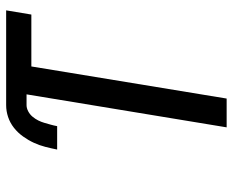

<svg xmlns="http://www.w3.org/2000/svg" viewBox="-88 -688 775 640"><g transform="rotate(-90 300.0 -367.5)"><path d="M196 0 306 -667H270Q260 -667 249.5 -661.5Q239 -656 231.5 -647Q224 -638 219 -628Q214 -618 211 -607.5Q208 -597 205 -586.5Q202 -576 200 -565H122Q126 -585 131 -604.5Q136 -624 144.5 -642.5Q153 -661 165.5 -678.5Q178 -696 194.5 -709Q211 -722 230.5 -728.5Q250 -735 270 -735H586L572 -651H399L292 0Z"/></g></svg>

Font: Iosevka Md Ex Obl
Style: Regular
Weight: 500
Width: 7
Italic angle: -9°
Monospace: yes
Designer: Belleve Invis
Foundry: Belleve Invis
Version: Version 32.5.0; ttfautohint (v1.8.4)